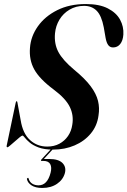

<svg xmlns="http://www.w3.org/2000/svg" viewBox="-20 -731 631 951"><path d="M239 0.5H248.5L194.5 59.5L193 56.5Q199.5 56.5 205.5 56.5Q211.5 56.5 223.5 56.5Q269.5 56.5 289.2 76.2Q309 96 301.5 126Q292.5 159 262.5 179.5Q232.5 200 189.5 200Q155.5 200 136.2 187.2Q117 174.5 113.5 156.5Q113 154.5 114 153Q115 151.5 116.5 151Q118.5 149 120 150.2Q121.5 151.5 122 154Q126.5 170.5 139.8 178.8Q153 187 171 187Q214.5 187 230.5 125Q237.5 98 228.8 82Q220 66 195 66H186Q183 66 182.8 64Q182.5 62 185 59ZM243 10Q199.5 10 171.5 -0.5Q143.5 -11 127.2 -24.8Q111 -38.5 103 -49Q95 -59.5 91.5 -59.5Q87.5 -59.5 76.8 -50.5Q66 -41.5 53.2 -30.2Q40.5 -19 30 -10.2Q19.5 -1.5 17 -1.5Q14.5 -1.5 13.5 -3.5Q12.5 -5.5 13 -9L57.5 -221Q58.5 -225.5 59.5 -227.5Q60.5 -229.5 62 -229.5Q64 -229.5 65 -227.8Q66 -226 66.5 -222L82.5 -135Q93 -70 128.5 -37.5Q164 -5 214 -5Q248 -5 274 -19Q300 -33 316.8 -57.2Q333.5 -81.5 338 -113Q346 -159.5 325.8 -201.2Q305.5 -243 246.5 -287Q176 -339.5 149.8 -387Q123.5 -434.5 128.5 -494Q132.5 -551 167.5 -600.5Q202.5 -650 263.2 -680.5Q324 -711 405 -711Q472 -711 514 -689.5Q556 -668 574.8 -633.5Q593.5 -599 591 -560Q589 -530 575.5 -513Q562 -496 540 -496Q525 -496 516.2 -507.5Q507.5 -519 503 -543.5L494 -595.5Q483 -653.5 458.8 -677.8Q434.5 -702 396.5 -702Q356 -702 324.5 -683.2Q293 -664.5 274.5 -633.8Q256 -603 252.5 -566.5Q247.5 -514.5 269 -473.8Q290.5 -433 348 -385Q401 -341.5 429 -304Q457 -266.5 465.5 -231.2Q474 -196 468 -159.5Q461.5 -108 429.8 -69.8Q398 -31.5 349.5 -10.8Q301 10 243 10Z"/></svg>

Font: Fraunces 120pt SemiBold
Style: Italic
Weight: 600
Italic angle: -16°
Version: Version 1.000;[b76b70a41]